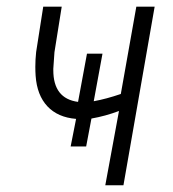

<svg xmlns="http://www.w3.org/2000/svg" viewBox="-20 -548 512 568"><path d="M345.2 0H291.5L332 -219.7Q292 -204.6 250.5 -197.3L234.9 -114.7H189L205.1 -196.3Q150.9 -200.7 120.1 -233.6Q89.4 -266.6 85.4 -323.7Q84.5 -336.9 84.5 -350.1Q84.5 -371.6 86.9 -394L107.9 -528.3H162.6L141.1 -393.6L137.7 -344.7Q137.7 -342.3 137.7 -340.3Q137.7 -256.3 210.9 -246.6L237.3 -389.2H283.2L257.3 -248.5Q294.9 -255.4 337.4 -270L383.3 -528.3H437.5Z"/></svg>

Font: MAUL Condensed Light Italic
Style: Light Italic
Weight: 300
Italic angle: -12°
Designer: MAUL
Version: Version 1.0; 2020; ttfautohint (v1.8.3)